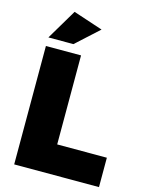

<svg xmlns="http://www.w3.org/2000/svg" viewBox="-135 -1015 845 1098"><g transform="rotate(15 287.0 -466.0)"><path d="M59 0V-701H267V-174H561V0ZM60 -752 167 -932 342 -874 208 -752Z"/></g></svg>

Font: Trueno
Style: ExBd
Weight: 800
Designer: Julieta Ulanovsky
Foundry: Julieta Ulanovsky
Version: Version 3.001b